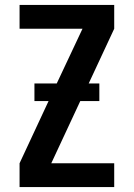

<svg xmlns="http://www.w3.org/2000/svg" viewBox="-20 -755 540 775"><path d="M59 0V-96L176 -347H119V-418H209L313 -639H59V-735H441V-639L338 -418H381V-347H304L187 -96H441V0Z"/></svg>

Font: Iosevka Algr
Style: Bold
Weight: 700
Monospace: yes
Designer: Belleve Invis
Foundry: Belleve Invis
Version: Version 26.0.2; ttfautohint (v1.8.3)